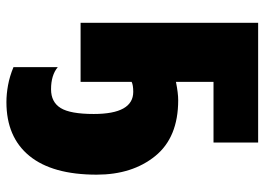

<svg xmlns="http://www.w3.org/2000/svg" viewBox="-133 -460 824 598"><g transform="rotate(90 279.0 -161.0)"><path d="M424 -553H51V0H235V-159Q245 -164 266 -164Q335 -164 335 -41Q335 32 316.5 62Q298 92 258 92Q214 92 189 71V209Q218 221 245.5 226Q273 231 298 231Q407 231 465.5 159.5Q524 88 524 -50Q524 -161 466 -232.5Q408 -304 292 -304Q270 -304 235 -297V-414H424Z"/></g></svg>

Font: Noto Sans Display SemiCondensed Black
Style: Regular
Weight: 900
Width: 4
Designer: Monotype Design Team
Foundry: Monotype Imaging Inc.
Version: Version 1.900